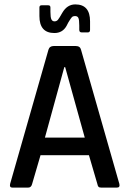

<svg xmlns="http://www.w3.org/2000/svg" viewBox="-20 -852 587 872"><path d="M227 -702Q159 -702 159 -779V-818Q159 -828 169 -828H199Q209 -828 209 -818V-798Q209 -773 213.5 -764Q218 -755 227.5 -755Q237 -755 243 -762Q249 -769 263 -794Q285 -832 322 -832Q389 -832 389 -755V-717Q389 -705 380 -705H350Q340 -705 340 -717V-736Q340 -762 336 -770.5Q332 -779 321.5 -779Q311 -779 306.5 -774Q302 -769 296.5 -760Q291 -751 290 -749.5Q289 -748 282 -734Q264 -702 227 -702ZM108 0H36Q22 0 26 -17L200 -626Q205 -643 224 -643H324Q344 -643 348 -626L522 -17Q526 0 511 0H440Q431 0 427.5 -3.5Q424 -7 422 -17L384 -147H164L126 -17Q122 0 108 0ZM272 -547 184 -227H365L276 -547Z"/></svg>

Font: Rajdhani Semibold
Style: Regular
Weight: 600
Designer: Satya Rajpurohit, Jyotish Sonowal
Foundry: Indian Type Foundry
Version: Version 1.200;PS 1.0;hotconv 1.0.78;makeotf.lib2.5.61930; tt